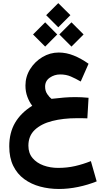

<svg xmlns="http://www.w3.org/2000/svg" viewBox="-20 -888 683 1245"><path d="M357.9 -867.7 436.5 -789.6 357.9 -710.9 279.3 -789.6ZM443.4 -743.2 522 -664.6 443.4 -585.9 364.7 -664.6ZM272.9 -743.2 351.1 -664.6 272.9 -585.9 194.3 -664.6ZM554.2 -253.9 546.4 -120.6Q525.4 -121.6 510 -121.6Q494.6 -121.6 479 -121.6Q390.1 -121.6 318.8 -103.5Q247.6 -85.4 205.8 -46.1Q164.1 -6.8 164.1 56.6Q164.1 105 191.2 137Q218.3 168.9 262.2 184.8Q306.2 200.7 356.4 200.7Q415.5 200.7 467.3 188.7Q519 176.8 569.3 156.7L606.9 288.1Q550.3 311 486.8 324.2Q423.3 337.4 362.3 337.4Q298.3 337.4 240.2 321.8Q182.1 306.2 137 273.2Q91.8 240.2 65.9 187.5Q40 134.8 40 61Q40 -26.9 77.6 -91.6Q115.2 -156.2 189 -202.1Q170.4 -226.1 157.7 -259.8Q145 -293.5 145 -333Q145 -391.1 175.3 -439.7Q205.6 -488.3 254.9 -517.8Q304.2 -547.4 360.8 -547.4Q410.2 -547.4 458.5 -527.8Q506.8 -508.3 554.2 -474.6L503.4 -359.4Q470.7 -378.4 439.7 -391.8Q408.7 -405.3 370.1 -405.3Q333 -405.3 302.7 -384.3Q272.5 -363.3 272.5 -326.2Q272.5 -298.3 286.4 -277.8Q300.3 -257.3 314 -247.1Q358.9 -252.4 395.3 -255.4Q431.6 -258.3 468.8 -258.3Q489.3 -258.3 509.5 -257.3Q529.8 -256.3 554.2 -253.9Z"/></svg>

Font: Vazirmatn UI NL ExtraBold
Style: Regular
Weight: 800
Designer: Saber Rastikerdar
Foundry: Saber Rastikerdar
Version: Version 33.003